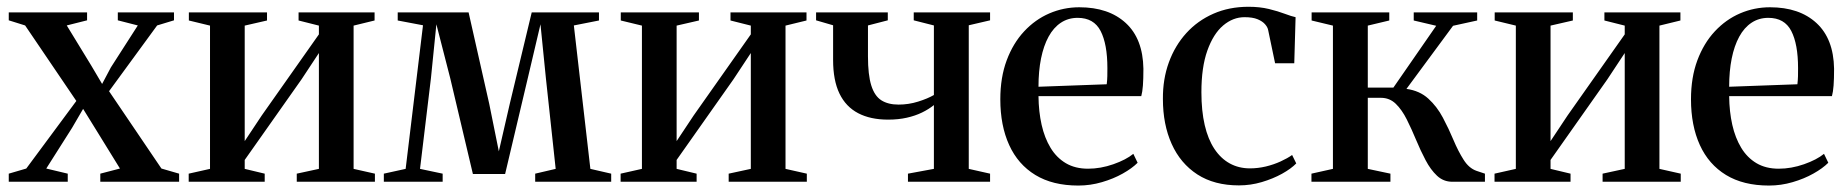

<svg xmlns="http://www.w3.org/2000/svg" viewBox="-20 -550 5588 581"><path d="M59.5 -40 211 -244.5 56 -473 6.5 -488.5V-512.5H243.5V-488.5L182 -473L256.5 -351L289 -296L315.5 -346L397 -473L336.5 -488.5V-512.5H506.5V-488.5L455.5 -473L310 -274L468.5 -40L522 -24.5V0H283.5V-24.5L343 -40L270.5 -157.5L231.5 -220.5L198 -163L120 -40L185 -24.5V0H6.5V-24.5Z M551 0V-24.5L615.5 -39V-472.5L551.5 -488V-512.5H788V-488L720.5 -472.5V-123L772 -200.5L945 -446V-472.5L883.5 -488V-512.5H1113.5V-488L1050 -472.5V-39L1114.5 -24.5V0H878V-24.5L945 -39V-389.5L892.5 -310L720.5 -66V-39L781 -24.5V0Z M1141.5 0V-24.5L1207.5 -39L1260 -473.5L1183.5 -488V-512.5H1398L1460.5 -235.5L1489.5 -92L1522.5 -235.5L1589 -512.5H1792.5V-488L1716.5 -473L1766.5 -39L1829.5 -24.5V0H1599.5V-24.5L1661.5 -39L1632 -312.5L1615.5 -476.5L1577 -313L1508.5 -23.5H1411L1342.5 -313L1300.5 -476.5L1284 -313L1251 -39L1319.5 -24.5V0Z M1858 0V-24.5L1922.5 -39V-472.5L1858.5 -488V-512.5H2095V-488L2027.5 -472.5V-123L2079 -200.5L2252 -446V-472.5L2190.5 -488V-512.5H2420.5V-488L2357 -472.5V-39L2421.5 -24.5V0H2185V-24.5L2252 -39V-389.5L2199.5 -310L2027.5 -66V-39L2088 -24.5V0Z M2727.5 0V-24.5L2806 -39V-232Q2790.5 -219.5 2770 -209.5Q2749.5 -199.5 2724 -193.8Q2698.5 -188 2667.5 -188Q2614 -188 2576.8 -207.5Q2539.5 -227 2520.2 -267Q2501 -307 2501 -368.5V-473.5L2449.5 -488.5V-512.5H2666.5V-488.5L2606.5 -473V-379.5Q2606.5 -323.5 2616.5 -291.5Q2626.5 -259.5 2647 -246.5Q2667.5 -233.5 2699 -233.5Q2729.5 -233.5 2758.2 -242.5Q2787 -251.5 2806 -262.5V-473L2745 -488.5V-512.5H2976V-488.5L2911.5 -473.5V-39L2976 -24.5V0Z M3243 11.5Q3165.5 11.5 3113 -20.5Q3060.5 -52.5 3033.8 -111.2Q3007 -170 3007 -249.5Q3007 -315.5 3026.2 -367.2Q3045.5 -419 3079 -455Q3112.5 -491 3155.5 -509.5Q3198.5 -528 3246 -528Q3335 -528 3386.8 -480.2Q3438.5 -432.5 3440 -342Q3440 -311 3438.5 -291.2Q3437 -271.5 3433.5 -259H3122.5Q3123 -212 3132 -172.2Q3141 -132.5 3159 -102.8Q3177 -73 3205.2 -56.2Q3233.5 -39.5 3272.5 -39.5Q3310.5 -39.5 3349 -53Q3387.5 -66.5 3409.5 -84.5L3422.5 -57.5Q3405.5 -40.5 3377.5 -24.8Q3349.5 -9 3314.5 1.2Q3279.5 11.5 3243 11.5ZM3122.5 -287.5 3329 -295Q3330.5 -307.5 3330.8 -319.5Q3331 -331.5 3331 -344Q3331 -416.5 3310.5 -456.2Q3290 -496 3241 -496Q3212.5 -496 3190.2 -481.2Q3168 -466.5 3153 -439Q3138 -411.5 3130.2 -373Q3122.5 -334.5 3122.5 -287.5Z M3729 11Q3654.5 11 3603.2 -22.2Q3552 -55.5 3525.5 -114.5Q3499 -173.5 3499 -250.5Q3498.5 -310.5 3517 -361.2Q3535.5 -412 3569.8 -449.8Q3604 -487.5 3651.8 -508.5Q3699.5 -529.5 3758 -529.5Q3792 -529.5 3819.8 -522.8Q3847.5 -516 3868 -508.2Q3888.5 -500.5 3900.5 -498L3896.5 -358.5H3838.5L3817.5 -459Q3816 -467.5 3808.2 -476.5Q3800.5 -485.5 3785.5 -491.8Q3770.5 -498 3746 -498Q3711 -498 3681.2 -472.8Q3651.5 -447.5 3633.5 -397Q3615.5 -346.5 3615.5 -271Q3615.5 -214.5 3625.5 -171.5Q3635.5 -128.5 3654.8 -99.5Q3674 -70.5 3701.2 -55.5Q3728.5 -40.5 3762.5 -40.5Q3786.5 -40.5 3810.5 -46.2Q3834.5 -52 3855.2 -61.5Q3876 -71 3890 -81L3902.5 -55.5Q3887 -39.5 3859.5 -24.2Q3832 -9 3798.2 1Q3764.5 11 3729 11Z M3948.5 0V-24.5L4013.5 -39V-472.5L3949 -488V-512.5H4184V-488L4119 -472.5V-285H4196.5L4326 -472L4258 -488V-512.5H4450V-488L4377 -472L4236 -281Q4276 -275.5 4302.2 -251.5Q4328.5 -227.5 4346.2 -194Q4364 -160.5 4378.2 -126.5Q4392.5 -92.5 4408.8 -66.8Q4425 -41 4448 -33L4473.5 -24.5V0H4374.5Q4348 0 4328.5 -18.2Q4309 -36.5 4293.8 -65.5Q4278.5 -94.5 4265 -127Q4251.5 -159.5 4237 -188.5Q4222.5 -217.5 4203.8 -235.8Q4185 -254 4159 -254H4119V-39L4187.5 -24.5V0Z M4502.5 0V-24.5L4567 -39V-472.5L4503 -488V-512.5H4739.5V-488L4672 -472.5V-123L4723.5 -200.5L4896.5 -446V-472.5L4835 -488V-512.5H5065V-488L5001.5 -472.5V-39L5066 -24.5V0H4829.5V-24.5L4896.5 -39V-389.5L4844 -310L4672 -66V-39L4732.5 -24.5V0Z M5333 11.5Q5255.5 11.5 5203 -20.5Q5150.5 -52.5 5123.8 -111.2Q5097 -170 5097 -249.5Q5097 -315.5 5116.2 -367.2Q5135.5 -419 5169 -455Q5202.5 -491 5245.5 -509.5Q5288.5 -528 5336 -528Q5425 -528 5476.8 -480.2Q5528.5 -432.5 5530 -342Q5530 -311 5528.5 -291.2Q5527 -271.5 5523.5 -259H5212.5Q5213 -212 5222 -172.2Q5231 -132.5 5249 -102.8Q5267 -73 5295.2 -56.2Q5323.5 -39.5 5362.5 -39.5Q5400.5 -39.5 5439 -53Q5477.5 -66.5 5499.5 -84.5L5512.5 -57.5Q5495.5 -40.5 5467.5 -24.8Q5439.5 -9 5404.5 1.2Q5369.5 11.5 5333 11.5ZM5212.5 -287.5 5419 -295Q5420.5 -307.5 5420.8 -319.5Q5421 -331.5 5421 -344Q5421 -416.5 5400.5 -456.2Q5380 -496 5331 -496Q5302.5 -496 5280.2 -481.2Q5258 -466.5 5243 -439Q5228 -411.5 5220.2 -373Q5212.5 -334.5 5212.5 -287.5Z"/></svg>

Font: Merriweather 120pt Medium
Style: Regular
Weight: 500
Version: Version 2.100